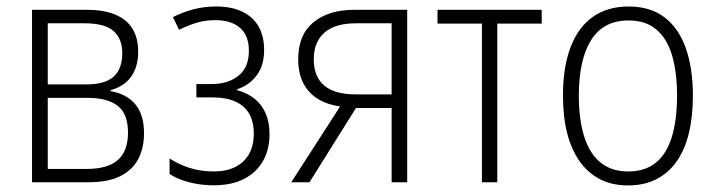

<svg xmlns="http://www.w3.org/2000/svg" viewBox="-20 -561 2205 591"><path d="M405.3 -401.9Q405.3 -355.5 383.8 -325.2Q362.3 -294.9 320.8 -283.7V-280.3Q368.7 -272.5 396 -240.5Q423.3 -208.5 423.3 -151.4Q423.3 -105 405.5 -71.3Q387.7 -37.6 350.1 -18.8Q312.5 0 253.4 0H78.6V-530.8H245.6Q299.8 -530.8 335.2 -515.9Q370.6 -501 387.9 -472.4Q405.3 -443.8 405.3 -401.9ZM374 -153.3Q374 -210.4 342.5 -235.1Q311 -259.8 249.5 -259.8H127V-41H246.6Q312 -41 343 -68.6Q374 -96.2 374 -153.3ZM356.4 -397.5Q356.4 -441.4 329.6 -465.3Q302.7 -489.3 240.7 -489.3H127V-301.3H247.1Q303.7 -301.3 330.1 -325.4Q356.4 -349.6 356.4 -397.5Z M646 -541Q692.9 -541 725.8 -525.1Q758.8 -509.3 775.9 -479.5Q793 -449.7 793 -407.2Q793 -359.4 770 -328.9Q747.1 -298.3 710.4 -286.6V-283.2Q742.7 -274.4 764.6 -256.3Q786.6 -238.3 798.1 -211.2Q809.6 -184.1 809.6 -147.9Q809.6 -100.1 789.3 -64.9Q769 -29.8 731.2 -10.3Q693.4 9.3 638.7 9.3Q610.4 9.3 585 4.9Q559.6 0.5 538.6 -7.3Q517.6 -15.1 502 -25.4V-73.2Q530.3 -54.7 564.5 -43.9Q598.6 -33.2 637.7 -33.2Q676.3 -33.2 703.9 -46.9Q731.4 -60.5 746.3 -86.4Q761.2 -112.3 761.2 -149.9Q761.2 -187 746.6 -211.7Q731.9 -236.3 703.6 -248.8Q675.3 -261.2 633.8 -261.2H584.5V-302.2H630.4Q682.1 -302.2 714.1 -327.9Q746.1 -353.5 746.1 -404.8Q746.1 -451.7 718.8 -475.3Q691.4 -499 643.1 -499Q612.3 -499 585.4 -491Q558.6 -482.9 531.2 -469.2L512.2 -508.3Q542 -523.4 575 -532.2Q607.9 -541 646 -541Z M932.6 0H876.5L1026.9 -233.4Q984.9 -239.3 956.1 -258.1Q927.2 -276.9 912.6 -307.1Q897.9 -337.4 897.9 -378.9Q897.9 -454.1 944.8 -492.4Q991.7 -530.8 1070.3 -530.8H1233.4V0H1185.5V-228.5H1075.7ZM945.8 -378.9Q945.8 -325.2 977.8 -297.9Q1009.8 -270.5 1075.2 -270.5H1185.5V-489.3H1076.2Q1010.7 -489.3 978.3 -460.2Q945.8 -431.2 945.8 -378.9Z M1647.5 -488.3H1510.7V0H1463.4V-488.3H1326.7V-530.8H1647.5Z M2112.8 -266.1Q2112.8 -201.7 2100.3 -150.6Q2087.9 -99.6 2062.7 -64Q2037.6 -28.3 2000.2 -9.3Q1962.9 9.8 1912.6 9.8Q1864.3 9.8 1827.1 -9.3Q1790 -28.3 1764.4 -64.2Q1738.8 -100.1 1725.8 -151.1Q1712.9 -202.1 1712.9 -266.6Q1712.9 -354 1736.1 -415.3Q1759.3 -476.6 1804.4 -508.8Q1849.6 -541 1915 -541Q1981.9 -541 2025.9 -507.3Q2069.8 -473.6 2091.3 -411.9Q2112.8 -350.1 2112.8 -266.1ZM1761.7 -266.6Q1761.7 -193.4 1778.1 -141.1Q1794.4 -88.9 1828.1 -61Q1861.8 -33.2 1913.6 -33.2Q1965.3 -33.2 1998.8 -60.3Q2032.2 -87.4 2048.1 -139.9Q2064 -192.4 2064 -266.6Q2064 -336.9 2049.1 -388.9Q2034.2 -440.9 2001.2 -469.5Q1968.3 -498 1914.6 -498Q1837.4 -498 1799.6 -437.7Q1761.7 -377.4 1761.7 -266.6Z"/></svg>

Font: Open Sans SemiCondensed Light
Style: Regular
Weight: 300
Width: 4
Designer: Monotype Design Team
Foundry: Monotype Imaging Inc.
Version: Version 3.000